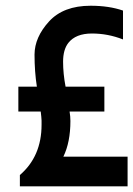

<svg xmlns="http://www.w3.org/2000/svg" viewBox="-20 -659 472 679"><path d="M50.3 -40Q127 -106 127 -217.8V-232.4L126 -246.6L124 -264.6H44.9V-352.5H110.4Q102.1 -405.3 102.1 -466.3Q102.5 -527.3 153.3 -583Q204.1 -638.7 300.3 -638.7Q365.7 -638.7 415 -621.6V-519.5Q361.8 -540.5 304.9 -540.5Q248 -540.5 221.7 -507.3Q203.1 -483.4 203.1 -440.9Q203.1 -398.4 211.9 -352.5H349.1V-264.6H226.1Q229 -247.1 229 -231Q229 -156.2 204.1 -105H431.2V0H50.3Z"/></svg>

Font: Keraleeyam
Style: Regular
Weight: 400
Designer: Hussain K. H.
Foundry: Swathanthra Malayalam Computing(SMC) http://smc.org.in
Version: Version 3.0.0+20221109